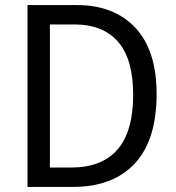

<svg xmlns="http://www.w3.org/2000/svg" viewBox="-20 -734 692 754"><path d="M595 -365Q595 -184 509.5 -92Q424 0 267 0H88V-714H283Q428 -714 511.5 -625Q595 -536 595 -365ZM503 -361Q503 -502 443.5 -570Q384 -638 273 -638H176V-76H258Q503 -76 503 -361Z"/></svg>

Font: Noto Sans Myanmar SemiCondensed
Style: Regular
Weight: 400
Width: 4
Designer: Monotype Design Team
Foundry: Monotype Imaging Inc.
Version: Version 2.107; ttfautohint (v1.8.4.7-5d5b)